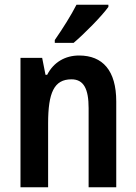

<svg xmlns="http://www.w3.org/2000/svg" viewBox="-20 -786 572 806"><path d="M435 -757V-766H301C278 -721 244 -667 210 -618V-606H289C335 -645 407 -718 435 -757ZM312 -553C254 -553 205 -525 178 -472H171L157 -543H66V0H182V-268C182 -397 207 -453 280 -453C332 -453 352 -412 352 -332V0H468V-360C468 -490 411 -553 312 -553Z"/></svg>

Font: Noto Sans Thai Cond SemBd
Style: Regular
Weight: 600
Width: 3
Designer: Monotype Design Team
Foundry: Monotype Imaging Inc.
Version: Version 2.002